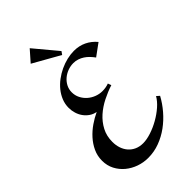

<svg xmlns="http://www.w3.org/2000/svg" viewBox="-268 -977 1068 1068"><g transform="rotate(-45 266.5 -443.0)"><path d="M519 -191.9Q497.6 -152.3 467 -116.7Q436.5 -81.1 399.2 -53.7Q361.8 -26.4 318.6 -10.3Q275.4 5.9 228 5.9Q191.4 5.9 156.7 -6.3Q122.1 -18.6 95 -41Q67.9 -63.5 51.5 -95Q35.2 -126.5 35.2 -165Q35.2 -202.6 50.3 -235.1Q65.4 -267.6 89.6 -294.4Q113.8 -321.3 144.3 -342.3Q174.8 -363.3 206.1 -377.9Q184.1 -381.8 166.5 -394Q148.9 -406.2 136.7 -423.3Q124.5 -440.4 118.2 -461.4Q111.8 -482.4 111.8 -503.9Q111.8 -533.7 122.6 -560.3Q133.3 -586.9 151.6 -609.6Q169.9 -632.3 194.3 -650.6Q218.8 -668.9 245.8 -681.6Q272.9 -694.3 301.5 -701.2Q330.1 -708 356.9 -708Q397 -708 430.2 -692.1Q463.4 -676.3 488.8 -646L418 -594.2Q407.7 -608.4 395.8 -620.8Q383.8 -633.3 369.9 -642.3Q356 -651.4 340.1 -656.7Q324.2 -662.1 306.2 -662.1Q283.7 -662.1 262 -654.1Q240.2 -646 223.1 -631.6Q206.1 -617.2 195.6 -597.2Q185.1 -577.1 185.1 -553.2Q185.1 -528.3 195.8 -507.1Q206.5 -485.8 224.1 -470.2Q241.7 -454.6 264.4 -445.8Q287.1 -437 311 -437Q338.4 -437 361.8 -445.8L369.1 -425.8Q329.6 -413.1 290.3 -393.3Q251 -373.5 219.7 -345.7Q188.5 -317.9 169.2 -281.2Q149.9 -244.6 149.9 -198.2Q149.9 -171.4 157.7 -148.4Q165.5 -125.5 180.4 -108.4Q195.3 -91.3 217 -81.5Q238.8 -71.8 266.1 -71.8Q294.4 -71.8 329.6 -83.3Q364.7 -94.7 398.4 -113.8Q432.1 -132.8 460 -157.2Q487.8 -181.6 502 -207ZM136.2 -827.1 193.4 -892.1 307.1 -755.9 294.4 -737.8Z"/></g></svg>

Font: Redressed
Style: Regular
Weight: 400
Designer: Astigmatic (AOETI)
Foundry: Astigmatic (AOETI)
Version: Version 1.000